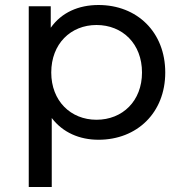

<svg xmlns="http://www.w3.org/2000/svg" viewBox="-20 -554 728 768"><path d="M366 -75C263 -75 185 -150 185 -264C185 -379 263 -454 366 -454C470 -454 548 -379 548 -264C548 -150 470 -75 366 -75ZM187 -82C231 -24 298 5 374 5C528 5 641 -103 641 -264C641 -426 528 -534 374 -534C294 -534 226 -504 183 -443V-529H95V194H187Z"/></svg>

Font: Montserrat-Alt1 Med
Style: Regular
Weight: 500
Designer: Differentunic
Foundry: Differentunic
Version: Version 7.222